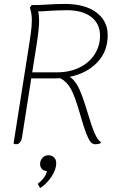

<svg xmlns="http://www.w3.org/2000/svg" viewBox="-20 -730 598 977"><path d="M493 -7 492 -1Q480 4 466 4Q452 4 442.5 -6Q433 -16 419.5 -49.5Q406 -83 386 -154Q362 -238 341.5 -276Q321 -314 287 -332Q277 -331 256 -331H139L92 -31Q86 4 61 4Q56 4 49 0L130 -514Q131 -521 136.5 -559Q142 -597 142 -626Q142 -662 132 -691L141 -704Q181 -704 223 -707Q236 -708 262.5 -709Q289 -710 310 -710Q412 -710 470 -667Q528 -624 528 -551Q528 -468 475 -412.5Q422 -357 335 -339Q361 -322 379.5 -285Q398 -248 421 -172Q447 -85 462 -51Q477 -17 493 -7ZM144 -362H271Q333 -362 382.5 -385.5Q432 -409 460.5 -452Q489 -495 489 -549Q489 -609 444.5 -643.5Q400 -678 321 -678Q296 -678 273 -677Q250 -676 232 -675Q200 -672 174 -672Q179 -655 179 -623Q179 -587 168 -514ZM172 205Q190 192 203.5 174Q217 156 218 140Q203 140 193.5 130Q184 120 184 105Q184 86 196 73Q208 60 226 60Q243 60 254.5 70.5Q266 81 266 101Q266 134 240.5 171Q215 208 184 227Z"/></svg>

Font: Thasadith
Style: Italic
Weight: 400
Italic angle: -9°
Designer: Cadson Demak Co.,Ltd.
Foundry: Cadson Demak Co.,Ltd.
Version: Version 1.000; ttfautohint (v1.6)